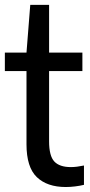

<svg xmlns="http://www.w3.org/2000/svg" viewBox="-20 -760 372 790"><path d="M250.5 9.5Q174 9.5 131.5 -31.2Q89 -72 89 -166.5V-467.5H0V-543.5H89L104.5 -740H182V-543.5H319V-467.5H182V-178.5Q182 -118.5 203.5 -95.5Q225 -72.5 271.5 -72.5Q284 -72.5 297.2 -74.2Q310.5 -76 325.5 -79V0.5Q309.5 4.5 289.2 7Q269 9.5 250.5 9.5Z"/></svg>

Font: Encode Sans Condensed Medium
Style: Regular
Weight: 500
Width: 3
Designer: Multiple Designers
Foundry: Impallari Type
Version: Version 3.000; ttfautohint (v1.8.3) -l 8 -r 50 -G 200 -x 14 